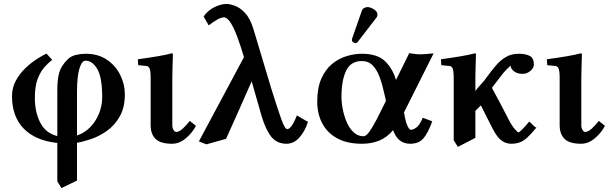

<svg xmlns="http://www.w3.org/2000/svg" viewBox="-20 -718 3092 975"><path d="M292 237 271 203V8Q159 -4 100 -65.5Q41 -127 41 -229Q41 -272 60 -307.5Q79 -343 107.5 -370.5Q136 -398 165.5 -417Q195 -436 216 -446L245 -414Q228 -401 207.5 -379Q187 -357 172 -319.5Q157 -282 157 -220Q157 -150 184 -96Q211 -42 271 -27V-261Q271 -314 280.5 -348.5Q290 -383 323 -416Q340 -433 365 -439Q390 -445 415 -445Q478 -445 522.5 -415Q567 -385 590.5 -337.5Q614 -290 614 -239Q614 -172 588 -126.5Q562 -81 523 -53.5Q484 -26 443 -12Q402 2 371 7V199ZM499 -224Q499 -325 474 -367.5Q449 -410 414 -410Q396 -410 383.5 -370.5Q371 -331 371 -248V-30Q408 -42 436.5 -70.5Q465 -99 482 -139.5Q499 -180 499 -224Z M745 -321Q745 -359 739.5 -370.5Q734 -382 723 -383L682 -387L680 -417Q732 -424 779.5 -432Q827 -440 851 -447Q853 -447 855.5 -446.5Q858 -446 858 -444Q858 -444 857.5 -423.5Q857 -403 856 -374.5Q855 -346 855 -321V-83Q855 -67 861.5 -57.5Q868 -48 875 -48Q889 -48 907 -64Q925 -80 944 -104L975 -79Q957 -44 924 -16Q891 12 854 12Q795 12 770 -12.5Q745 -37 745 -83Z M1535 -104 1544 -100Q1530 -54 1501.5 -21Q1473 12 1435 12Q1387 12 1358.5 -22.5Q1330 -57 1309 -127L1258 -305Q1226 -232 1193.5 -159Q1161 -86 1128 -13L1028 15L990 0L1219 -428Q1215 -439 1211.5 -451.5Q1208 -464 1204 -476Q1184 -538 1168 -571.5Q1152 -605 1139.5 -617.5Q1127 -630 1118 -630Q1104 -630 1084 -619Q1064 -608 1040 -589L1014 -634Q1034 -664 1067.5 -681Q1101 -698 1132 -698Q1146 -698 1172 -689Q1198 -680 1224.5 -652Q1251 -624 1268 -567L1357 -270Q1392 -158 1409.5 -110Q1427 -62 1439 -62Q1447 -62 1458.5 -75.5Q1470 -89 1488 -132Z M1846 -682Q1861 -682 1879 -670.5Q1897 -659 1897 -644Q1897 -635 1892 -629L1798 -507Q1792 -499 1787 -499Q1781 -499 1774 -503.5Q1767 -508 1767 -513Q1767 -514 1767 -517Q1767 -520 1768 -522L1818 -665Q1821 -673 1829.5 -677.5Q1838 -682 1846 -682ZM1817 -445Q1895 -445 1934 -408.5Q1973 -372 1991 -312L2058 -448Q2082 -444 2094 -443Q2106 -442 2115 -442Q2126 -442 2143 -443.5Q2160 -445 2182 -447L2030 -144L2032 -146Q2039 -102 2048.5 -80.5Q2058 -59 2067 -59Q2078 -59 2094 -70Q2110 -81 2127 -120L2175 -102Q2153 -41 2129.5 -14.5Q2106 12 2062 12Q2001 12 1976 -57Q1945 -20 1906 -4Q1867 12 1818 12Q1743 12 1692.5 -15.5Q1642 -43 1616.5 -91.5Q1591 -140 1591 -202Q1591 -272 1612 -319Q1633 -366 1666.5 -393.5Q1700 -421 1740 -433Q1780 -445 1817 -445ZM1940 -206 1932 -241Q1922 -288 1908 -326Q1894 -364 1872.5 -386Q1851 -408 1817 -408Q1761 -408 1737.5 -358.5Q1714 -309 1714 -226Q1714 -196 1721 -161.5Q1728 -127 1741.5 -96Q1755 -65 1776.5 -45.5Q1798 -26 1826 -26Q1839 -26 1855.5 -49Q1872 -72 1890.5 -107.5Q1909 -143 1927 -180Z M2394 -321V-256Q2408 -275 2423 -290.5Q2438 -306 2451 -325Q2475 -358 2498 -385Q2521 -412 2549 -428.5Q2577 -445 2615 -445Q2646 -445 2668.5 -435Q2691 -425 2691 -390Q2691 -373 2673.5 -358Q2656 -343 2634 -343Q2606 -343 2589.5 -356.5Q2573 -370 2573 -385Q2568 -381 2551 -364Q2534 -347 2511 -315L2478 -272Q2500 -232 2521 -192Q2542 -152 2563 -111Q2580 -78 2594.5 -62Q2609 -46 2613 -46Q2621 -46 2668 -101Q2668 -101 2675.5 -93.5Q2683 -86 2691.5 -78Q2700 -70 2704 -70Q2677 -37 2657 -19Q2637 -1 2618 5.5Q2599 12 2576 12Q2551 12 2528.5 -3Q2506 -18 2482 -64Q2464 -99 2452 -123Q2440 -147 2422 -183L2394 -155V-18L2305 28L2284 -6V-321Q2284 -359 2278.5 -370.5Q2273 -382 2262 -383L2221 -387L2219 -417Q2271 -424 2318.5 -432Q2366 -440 2390 -447Q2392 -447 2394.5 -446.5Q2397 -446 2397 -444Q2397 -444 2396.5 -423.5Q2396 -403 2395 -374.5Q2394 -346 2394 -321Z M2822 -321Q2822 -359 2816.5 -370.5Q2811 -382 2800 -383L2759 -387L2757 -417Q2809 -424 2856.5 -432Q2904 -440 2928 -447Q2930 -447 2932.5 -446.5Q2935 -446 2935 -444Q2935 -444 2934.5 -423.5Q2934 -403 2933 -374.5Q2932 -346 2932 -321V-83Q2932 -67 2938.5 -57.5Q2945 -48 2952 -48Q2966 -48 2984 -64Q3002 -80 3021 -104L3052 -79Q3034 -44 3001 -16Q2968 12 2931 12Q2872 12 2847 -12.5Q2822 -37 2822 -83Z"/></svg>

Font: Libertinus Serif SemiBold
Style: Regular
Weight: 600
Designer: Philipp H. Poll, Khaled Hosny
Foundry: Caleb Maclennan
Version: Version 7.051;RELEASE